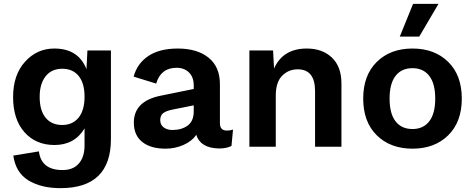

<svg xmlns="http://www.w3.org/2000/svg" viewBox="-20 -762 2461 997"><path d="M294 215Q194 215 128 175Q62 135 49 46L182 24Q194 121 305 121Q360 121 389.5 87Q419 53 419 -7V-95Q367 -9 263 -9Q166 -9 107 -75.5Q48 -142 48 -258Q48 -373 110 -441.5Q172 -510 262 -510Q387 -510 429 -403L434 -500H556V-40Q556 215 294 215ZM303 -113Q357 -113 388 -151Q419 -189 419 -260Q419 -330 388.5 -367.5Q358 -405 303 -405Q248 -405 217 -366Q186 -327 186 -259Q186 -188 217 -150.5Q248 -113 303 -113Z M1158 -84Q1175 -84 1190 -89L1182 -4Q1156 9 1117 9Q1021 7 999 -62Q976 -28 932 -9Q888 10 840 10Q762 10 718.5 -25Q675 -60 675 -125Q675 -237 814 -265L986 -300V-319Q986 -361 961.5 -385.5Q937 -410 897 -410Q815 -410 791 -328L674 -364Q692 -432 750 -471Q808 -510 903 -510Q1004 -510 1063 -462.5Q1122 -415 1122 -325V-122Q1122 -84 1158 -84ZM875 -87Q923 -87 954.5 -110Q986 -133 986 -184V-215L881 -194Q844 -187 828 -175Q812 -163 812 -138Q812 -114 830 -100.5Q848 -87 875 -87Z M1573 -510Q1654 -510 1703.5 -463Q1753 -416 1753 -328V0H1616V-289Q1616 -402 1526 -402Q1478 -402 1445 -368.5Q1412 -335 1412 -265V0H1275V-500H1398L1403 -406Q1449 -510 1573 -510Z M2125 -742H2257L2157 -572H2056ZM1936.5 -440.5Q2007 -510 2122 -510Q2237 -510 2307.5 -440.5Q2378 -371 2378 -250Q2378 -129 2307.5 -59.5Q2237 10 2122 10Q2007 10 1936.5 -59.5Q1866 -129 1866 -250Q1866 -371 1936.5 -440.5ZM2122 -408Q2065 -408 2034 -368Q2003 -328 2003 -250Q2003 -172 2034 -132Q2065 -92 2122 -92Q2178 -92 2209 -132Q2240 -172 2240 -250Q2240 -328 2209 -368Q2178 -408 2122 -408Z"/></svg>

Font: Elaine Sans SemiBold
Style: Regular
Weight: 600
Designer: Wei Huang
Foundry: Wei Huang
Version: Version 2.001;December 24, 2019;FontCreator 12.0.0.2547 64-b